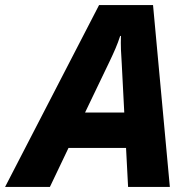

<svg xmlns="http://www.w3.org/2000/svg" viewBox="-80 -734 750 754"><path d="M-60 0 309 -714H521L587 0H423L415 -153H189L116 0ZM254 -292H408L398 -486Q396 -512 395 -539Q394 -566 395 -593H392Q384 -568 373.5 -543.5Q363 -519 350 -492Z"/></svg>

Font: Noto Sans ExtraBold
Style: Italic
Weight: 800
Italic angle: -12°
Designer: Monotype Design Team
Foundry: Monotype Imaging Inc.
Version: Version 2.013; ttfautohint (v1.8.4.7-5d5b)